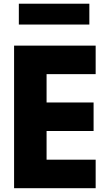

<svg xmlns="http://www.w3.org/2000/svg" viewBox="-20 -990 566 1010"><path d="M483.2 0V-150H225V-300.9H472.3V-450.9H225V-600H483.2V-750H54.1V0ZM450 -860.9V-970.5H79.1V-860.9Z"/></svg>

Font: Spartan MB ExtBd
Style: Regular
Weight: 800
Designer: Matt Bailey, Mirko Velimirovic
Foundry: Matt Bailey
Version: Version 1.005